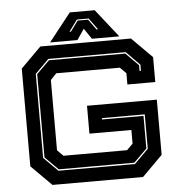

<svg xmlns="http://www.w3.org/2000/svg" viewBox="-58 -913 909 967"><g transform="rotate(-5 397.0 -429.0)"><path d="M168 0 65 -103V-597L168 -700H626L729 -597V-471H588V-528L557.5 -558.5H236L206 -527V-171.5L236 -141.5H557.5L588 -172V-241H376V-382H729V-103L626 0ZM204 -68.5H591L662 -139.5V-313.5H445.5V-306.5H655V-141.5L588.5 -75.5H206.5L140 -141.5V-562.5L205 -627H591L655 -562.5V-533.5H662V-564.5L593.5 -634H202.5L133 -564.5V-139.5ZM330.5 -858H456.5L568.5 -716H430L393.5 -770L357 -716H218.5ZM363 -819 320.5 -761H328L366.5 -813.5H419L457 -761H465L422.5 -819Z"/></g></svg>

Font: Tourney Expanded ExtraBold
Style: Regular
Weight: 800
Width: 7
Designer: Tyler Finck
Foundry: Etcetera Type Co
Version: Version 1.010; ttfautohint (v1.8.3)